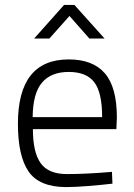

<svg xmlns="http://www.w3.org/2000/svg" viewBox="-20 -752 544 782"><path d="M53 -248Q53 -510 260 -510Q358 -510 407 -453.5Q456 -397 456 -273L454 -226H114Q114 -132 145.5 -87.5Q177 -43 253 -43Q330 -43 436 -52L438 -4Q396 1 341 5.5Q286 10 247 10Q139 9 96 -54Q53 -117 53 -248ZM396 -275Q396 -375 364 -417Q332 -459 260 -459Q188 -459 151 -415.5Q114 -372 113 -275ZM241 -732H283L406 -595H344L263 -687L181 -595H119Z"/></svg>

Font: Cairo Light
Style: Regular
Weight: 300
Designer: Mohamed Gaber, Accademia di Belle Arti di Urbino and others
Foundry: Kief Type Foundry, Accademia di Belle Arti di Urbino and others
Version: Version 3.011